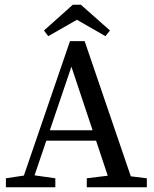

<svg xmlns="http://www.w3.org/2000/svg" viewBox="-20 -792 651 812"><path d="M5 0V-38L97 -52H115L214 -38V0ZM64 0 276 -618H338L549 0H452L282 -510L109 0ZM156 -197 171 -241H419L435 -197ZM347 0V-38L461 -52H487L601 -38V0ZM322 -772 445 -663 426 -639 266 -731H345L184 -639L166 -663L288 -772Z"/></svg>

Font: Lisu Bosa
Style: Regular
Weight: 400
Designer: David Morse, Annie Olsen, Victor Gaultney, Frank Grießhammer (Latin)
Foundry: SIL International
Version: Version 2.000